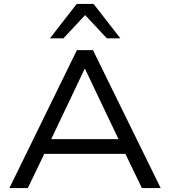

<svg xmlns="http://www.w3.org/2000/svg" viewBox="-20 -961 868 981"><path d="M28 0 373 -705H455L801 0H705L608 -201L654 -175H172L219 -201L122 0ZM412 -608 232 -230 204 -250H623L595 -230L415 -608ZM235 -765 372 -941H458L595 -765H526L415 -884L304 -765Z"/></svg>

Font: Nunito Sans 10pt SemiExpanded
Style: Regular
Weight: 400
Width: 6
Designer: Vernon Adams
Foundry: Vernon Adams
Version: Version 3.101;gftools[0.9.27]